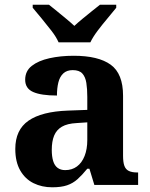

<svg xmlns="http://www.w3.org/2000/svg" viewBox="-20 -786 639 816"><path d="M202 10Q158 10 122.5 -7.5Q87 -25 66 -61.5Q45 -98 45 -153Q45 -234 101 -273Q157 -312 269 -316L351 -319V-374Q351 -408 347 -433.5Q343 -459 330 -473.5Q317 -488 289 -488Q264 -488 249 -474Q234 -460 228 -435.5Q222 -411 222 -380Q155 -380 121 -395Q87 -410 87 -447Q87 -484 115 -506Q143 -528 190 -538.5Q237 -549 293 -549Q398 -549 450.5 -511Q503 -473 503 -379V-124Q503 -97 508.5 -81.5Q514 -66 527.5 -59.5Q541 -53 563 -53H567V0H381L360 -69H351Q329 -42 309.5 -24.5Q290 -7 265 1.5Q240 10 202 10ZM257 -63Q286 -63 307 -78.5Q328 -94 339.5 -123Q351 -152 351 -191V-266L306 -263Q266 -261 243 -247.5Q220 -234 210 -209.5Q200 -185 200 -149Q200 -121 206 -101.5Q212 -82 225 -72.5Q238 -63 257 -63ZM229 -606Q219 -629 198.5 -655.5Q178 -682 156.5 -708Q135 -734 119 -753V-766H188Q202 -755 221.5 -739Q241 -723 261 -706.5Q281 -690 296 -676Q311 -690 331 -706.5Q351 -723 371 -739Q391 -755 405 -766H474V-753Q459 -734 437 -708Q415 -682 395 -655.5Q375 -629 364 -606Z"/></svg>

Font: Noto Serif Kannada
Style: Bold
Weight: 700
Version: Version 2.003